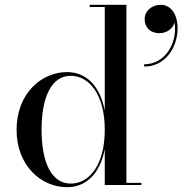

<svg xmlns="http://www.w3.org/2000/svg" viewBox="-20 -770 783 799"><path d="M582 -691C582 -658 602 -632 645 -632C677.5 -632 701.5 -655 706.5 -677C719.5 -591.5 668 -502.5 580 -502.5V-493C670 -493 719 -575 719 -652C719 -715 688 -750 649 -750C611 -750 582 -724 582 -691ZM568.5 -9H506V-750H353.5V-741H416V-310C397 -409 341.5 -470 259 -470C151.5 -470 49 -380 49 -230C49 -80 151.5 9 259 9C341.5 9 397 -51 416 -149.5V0H568.5ZM416 -230C416 -83.5 351.5 -6 274.5 -6C193 -6 153 -96 153 -230C153 -364 193 -454.5 274.5 -454.5C351.5 -454.5 416 -376 416 -230Z"/></svg>

Font: Bodoni* 24
Style: Regular
Weight: 400
Version: Version 2.3